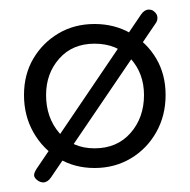

<svg xmlns="http://www.w3.org/2000/svg" viewBox="-20 -340 395 400"><path d="M177 10Q135 10 102 -10Q69 -30 49.5 -64.5Q30 -99 30 -142Q30 -185 49.5 -218Q69 -251 102 -270.5Q135 -290 177 -290Q219 -290 252.5 -270.5Q286 -251 305.5 -218Q325 -185 325 -142Q325 -99 305.5 -64.5Q286 -30 252.5 -10Q219 10 177 10ZM177 -31Q224 -31 252 -63Q280 -95 280 -142Q280 -187 252 -218Q224 -249 177 -249Q131 -249 103.5 -218Q76 -187 76 -142Q76 -95 103.5 -63Q131 -31 177 -31ZM60 37Q51 31 51 25Q51 20 56 12L274 -310Q281 -320 290 -320Q296 -320 300 -317Q308 -311 308 -303Q308 -296 304 -291L86 30Q79 40 70 40Q65 40 60 37Z"/></svg>

Font: Dongle Light
Style: Regular
Weight: 300
Designer: Yanghee Ryu
Foundry: Yanghee Ryu
Version: Version 2.000